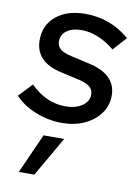

<svg xmlns="http://www.w3.org/2000/svg" viewBox="-104 -576 652 910"><g transform="rotate(10 221.5 -121.5)"><path d="M212.3 10.3Q146.3 10.3 84.7 -14.2Q23 -38.7 -15.7 -80.7L45.7 -145.3Q121.3 -70 214 -70Q263 -70 294.3 -91.3Q325.7 -112.7 325.7 -145.7Q325.7 -169 309 -183Q292.3 -197 256 -205.3L167.7 -225.3Q103.3 -239.3 71.7 -272.8Q40 -306.3 40 -358.7Q40 -431.7 93 -475Q146 -518.3 234 -518.3Q293.3 -518.3 347.3 -498.3Q401.3 -478.3 446 -439L387.7 -374.3Q349.7 -406 308.7 -422.7Q267.7 -439.3 227.7 -439.3Q183.7 -439.3 157.3 -420Q131 -400.7 131 -369Q131 -345.3 147.5 -331.5Q164 -317.7 202.3 -309L290.7 -289Q356.7 -274.3 389.5 -241.3Q422.3 -208.3 422.3 -157Q422.3 -109.7 394.7 -71.7Q367 -33.7 319.7 -11.7Q272.3 10.3 212.3 10.3ZM51.3 274.3 136.7 83.3H236L126 274.3Z"/></g></svg>

Font: Red Hat Display VF
Style: Italic
Weight: 300
Italic angle: -12°
Designer: Pentagram, MCKL
Foundry: Pentagram, MCKL
Version: Version 1.010